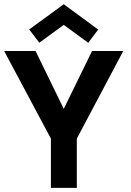

<svg xmlns="http://www.w3.org/2000/svg" viewBox="-31 -906 633 926"><path d="M214.5 -237.5 -11 -660H140.5L276.5 -381L413 -660H563.5L339.5 -237.5V0H214.5ZM158.5 -700 110 -764 276.5 -885.5 442.5 -763.5 394.5 -699.5 276.5 -786Z"/></svg>

Font: League Spartan Thin SemiBold
Style: Regular
Weight: 600
Version: Version 2.002